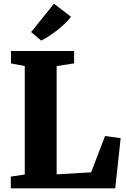

<svg xmlns="http://www.w3.org/2000/svg" viewBox="-20 -1019 683 1039"><path d="M38.5 0V-63.5L114 -74.5V-661.5L39.5 -676V-743H381V-676L286.5 -661.5V-75.5L473 -86.5L548.5 -283L633 -271.5L603.5 0ZM203 -799.5 148.5 -845.5 272 -999 364 -928.5Q348.5 -907.5 328.5 -888.8Q308.5 -870 287 -853.5Q265.5 -837 244.2 -823.2Q223 -809.5 203.5 -799.5Z"/></svg>

Font: Merriweather 24pt Black
Style: Regular
Weight: 900
Designer: Eben Sorkin
Foundry: Eben Sorkin
Version: Version 2.100